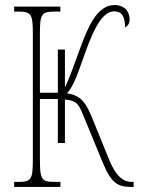

<svg xmlns="http://www.w3.org/2000/svg" viewBox="-20 -740 574 760"><path d="M36 0H219V-20H194C143 -20 138 -31 138 -112V-348H209V-174H237V-346C290 -342 294 -321 316 -268L386 -98C423 -8 450 0 505 0H509V-20H501C469 -20 439 -41 412 -108L342 -280C313 -351 287 -363 245 -371C274 -400 290 -457 320 -539C357 -641 390 -695 432 -695C463 -695 475 -673 475 -632C483 -635 493 -644 493 -664C493 -692 475 -720 433 -720C364 -720 328 -632 298 -551C270 -475 252 -422 237 -395V-544H209V-373H138V-607C138 -683 144 -694 194 -694H219V-714H36V-694H54C104 -694 110 -683 110 -607V-108C110 -31 104 -20 54 -20H36Z"/></svg>

Font: Noto Serif ExtraCondensed Thin
Style: Regular
Weight: 100
Width: 2
Designer: Monotype Design Team
Foundry: Monotype Imaging Inc.
Version: Version 2.013